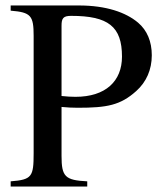

<svg xmlns="http://www.w3.org/2000/svg" viewBox="-20 -682 611 702"><path d="M19 -662V-643C93 -637 103 -625 103 -551V-122C103 -36 97 -25 19 -19V0H299V-19C218 -23 205 -36 205 -112V-291C232 -289 238 -288 264 -288C371 -288 420 -297 478 -349C515 -382 535 -427 535 -480C535 -530 518 -571 485 -599C440 -637 368 -662 268 -662ZM205 -588C205 -615 211 -624 240 -624C376 -624 426 -585 426 -475C426 -385 366 -328 256 -328C236 -328 228 -329 205 -331Z"/></svg>

Font: XITS Math
Style: Regular
Weight: 400
Designer: MicroPress Inc., with final additions and corrections provided by Coen Hoffman, Elsevier (retired)
Version: Version 1.108